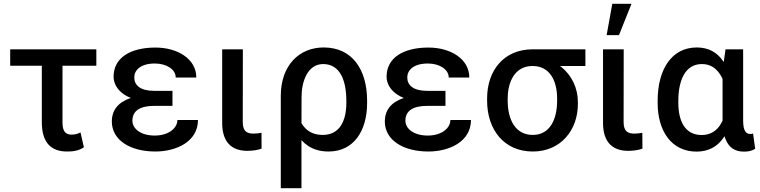

<svg xmlns="http://www.w3.org/2000/svg" viewBox="-20 -788 4003 1011"><path d="M487.3 -528.3H33.7V-441.9H200.2V-145C200.2 -36.1 249.5 9.8 333 9.8C364.7 9.8 391.1 6.8 421.9 -12.2L403.8 -90.8C391.6 -84.5 377 -79.1 357.4 -79.1C329.6 -79.1 309.1 -91.8 309.1 -141.6V-441.9H487.3Z M888.2 -230.5V-309.6H792C719.2 -309.6 687 -338.9 687 -380.4C687 -418 719.7 -453.6 795.4 -453.6C856.4 -453.6 905.3 -422.9 905.3 -379.9H1013.7C1013.7 -477.5 915.5 -537.6 798.3 -537.6C666.5 -537.6 578.1 -483.9 578.1 -384.3C578.1 -348.6 597.7 -314.9 632.8 -291C643.6 -283.7 655.8 -277.3 668.9 -272C651.9 -266.6 636.7 -259.3 623.5 -251C587.9 -227.5 568.8 -193.4 568.8 -148.9C568.8 -49.3 666.5 9.8 798.3 9.8C907.2 9.8 1022.5 -41.5 1022.5 -156.2H914.1C914.1 -113.8 868.7 -74.2 794.9 -74.2C720.2 -74.2 677.2 -110.8 677.2 -152.3C677.2 -206.1 719.7 -230.5 792 -230.5Z M1149.9 -528.3V-140.6C1149.9 -32.7 1206.5 6.3 1282.7 6.3C1314 6.3 1340.8 1 1357.4 -5.4L1356.9 -88.9C1348.6 -86.9 1331.1 -84.5 1315.4 -84.5C1283.2 -84.5 1258.3 -93.8 1258.3 -145L1258.8 -528.3Z M1458.5 203.1H1567.4V-50.3C1577.1 -39.1 1588.4 -29.3 1600.6 -21C1629.9 -1 1666 9.8 1710.4 9.8C1840.8 9.8 1913.1 -96.2 1913.1 -246.6V-256.8C1913.1 -421.9 1834.5 -538.1 1684.6 -538.1C1555.7 -538.1 1458.5 -444.3 1458.5 -282.7ZM1567.4 -139.6 1567.9 -277.8C1567.9 -359.4 1600.1 -450.7 1681.6 -450.7C1771.5 -450.7 1803.7 -362.8 1803.7 -256.8V-246.6C1803.7 -150.9 1768.1 -77.6 1679.7 -77.6C1637.2 -77.6 1607.4 -91.8 1585.9 -114.7C1578.6 -122.1 1572.8 -130.4 1567.4 -139.6Z M2325.7 -230.5V-309.6H2229.5C2156.7 -309.6 2124.5 -338.9 2124.5 -380.4C2124.5 -418 2157.2 -453.6 2232.9 -453.6C2293.9 -453.6 2342.8 -422.9 2342.8 -379.9H2451.2C2451.2 -477.5 2353 -537.6 2235.8 -537.6C2104 -537.6 2015.6 -483.9 2015.6 -384.3C2015.6 -348.6 2035.2 -314.9 2070.3 -291C2081.1 -283.7 2093.3 -277.3 2106.4 -272C2089.4 -266.6 2074.2 -259.3 2061 -251C2025.4 -227.5 2006.3 -193.4 2006.3 -148.9C2006.3 -49.3 2104 9.8 2235.8 9.8C2344.7 9.8 2460 -41.5 2460 -156.2H2351.6C2351.6 -113.8 2306.2 -74.2 2232.4 -74.2C2157.7 -74.2 2114.7 -110.8 2114.7 -152.3C2114.7 -206.1 2157.2 -230.5 2229.5 -230.5Z M3062.5 -528.3H2784.7C2633.3 -528.3 2544.9 -417 2544.9 -269.5V-258.3C2544.9 -106 2633.3 9.8 2785.6 9.8C2935.1 9.8 3022.9 -106 3022.9 -239.7V-250.5C3022.9 -325.7 2989.7 -390.6 2937.5 -434.1C2934.6 -436.5 2931.6 -438.5 2929.2 -440.4H3062.5ZM2653.3 -269.5C2653.3 -338.4 2675.8 -399.4 2725.6 -426.8C2742.2 -436 2761.7 -440.4 2784.2 -440.4H2784.7C2876 -440.4 2913.6 -361.3 2913.6 -269.5V-258.3C2913.6 -159.2 2875.5 -77.6 2785.6 -77.6C2692.9 -77.6 2653.3 -159.2 2653.3 -258.3Z M3155.3 -528.3V-140.6C3155.3 -32.7 3211.9 6.3 3288.1 6.3C3319.3 6.3 3346.2 1 3362.8 -5.4L3362.3 -88.9C3354 -86.9 3336.4 -84.5 3320.8 -84.5C3288.6 -84.5 3263.7 -93.8 3263.7 -145L3264.2 -528.3ZM3174.3 -603H3239.3L3305.2 -768.1H3204.1Z M3800.3 -528.3 3791 -461.4C3789.6 -462.9 3788.6 -464.8 3787.1 -466.8C3756.3 -512.2 3710.4 -538.1 3648.9 -538.1C3516.1 -538.1 3442.9 -421.9 3442.9 -256.8V-246.6C3442.9 -96.7 3516.6 10.3 3647.9 10.3C3709.5 10.3 3756.3 -15.1 3787.6 -60.1C3790 -63.5 3792.5 -66.9 3794.9 -70.8C3796.4 -64.9 3798.3 -59.6 3800.8 -54.2C3819.3 -8.8 3852.1 10.3 3896.5 10.3C3918 10.3 3936.5 8.3 3956.5 -4.9L3945.3 -85C3941.4 -83.5 3937 -82.5 3930.7 -82.5C3909.7 -82.5 3893.1 -96.7 3893.1 -153.3V-528.3ZM3551.8 -256.8C3551.8 -362.8 3586.9 -450.7 3675.8 -450.7C3719.7 -450.7 3749 -430.2 3771 -397.5C3775.9 -390.1 3780.3 -381.8 3784.7 -373V-152.3C3780.3 -143.1 3774.9 -134.3 3769.5 -126C3748.5 -96.2 3718.3 -77.1 3674.8 -77.1C3586.4 -77.1 3551.8 -151.4 3551.8 -246.6Z"/></svg>

Font: Bert Sans Medium
Style: Regular
Weight: 500
Designer: Christian Robertson (Google), Cristiano Sobral
Foundry: Google, Cristiano Sobral
Version: Version 3.101